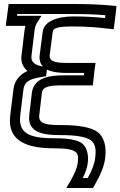

<svg xmlns="http://www.w3.org/2000/svg" viewBox="-20 -705 601 958"><path d="M117 -351C83 -335 53 -308 47 -259L31 -129C14 10 132 35 253 35C310 35 341 41 355 52C368 61 372 75 368 107C365 131 354 159 332 197L311 233H350H428H444L452 219C482 168 501 121 505 82C512 25 499 -23 466 -47C434 -70 372 -81 287 -81C218 -81 170 -84 176 -131L189 -242C193 -276 236 -279 293 -279H418H443L446 -304L453 -366L457 -391H432H324C266 -391 224 -394 228 -430L243 -546C245 -564 266 -573 341 -573C405 -573 464 -569 519 -562L547 -559L551 -587L559 -652L561 -675L539 -677C488 -682 427 -685 356 -685H48H23L20 -660L12 -601L9 -576H34H107C105 -568 103 -559 102 -551L87 -426C83 -393 97 -368 117 -351ZM194 -373C157 -379 133 -394 137 -426L152 -551C154 -569 158 -579 164 -590L187 -626H146H65L66 -635H349C409 -635 461 -633 506 -629L504 -615C455 -620 402 -623 347 -623C262 -623 199 -597 193 -546L178 -430C175 -404 182 -386 194 -373ZM213 -346V-348L214 -358C244 -343 285 -341 317 -341H400L399 -329H299C240 -329 149 -323 139 -242L126 -131C114 -37 211 -31 281 -31C362 -31 409 -22 433 -5C454 11 461 35 455 82C452 111 440 143 418 183H393C407 155 416 129 418 107C423 66 413 29 389 10C366 -7 320 -15 259 -15C143 -15 69 -30 81 -129L97 -259C103 -303 136 -312 189 -321L210 -325L213 -346Z"/></svg>

Font: Gamestation Display Outline
Style: Italic
Weight: 400
Designer: Jonas Hecksher
Foundry: Jonas Hecksher, Playtypeª, e-types AS
Version: Version 1.003